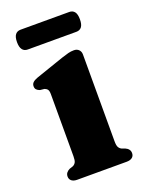

<svg xmlns="http://www.w3.org/2000/svg" viewBox="-125 -702 581 765"><g transform="rotate(-20 165.5 -319.5)"><path d="M259.7 -461.1V-93.3Q259.7 -75.8 263.8 -68.2Q267.9 -60.6 275.8 -56.6L289.8 -51.6Q299.3 -47.4 304.3 -40.9Q309.3 -34.5 309.3 -25.2Q309.3 -13.3 300.8 -6.6Q292.3 0 277.4 0H67.4Q52.6 0 44.2 -6.6Q35.7 -13.3 35.7 -25.2Q35.7 -34.4 40.7 -40.8Q45.6 -47.3 54.6 -51.5L69.8 -56.6Q77.7 -60.7 81.6 -68.2Q85.5 -75.7 85.5 -93.2V-355.8Q85.5 -370.3 81.2 -376.1Q76.9 -381.9 68.7 -384.7L50.1 -386.7Q41 -389.9 36.2 -395.1Q31.4 -400.2 31.4 -409.2Q31.4 -419 38 -425.3Q44.5 -431.6 58.7 -436.8L177.3 -477.6Q196 -483.8 207.2 -486.6Q218.5 -489.5 231.2 -489.5Q244.1 -489.5 251.9 -481.6Q259.7 -473.8 259.7 -461.1ZM29.5 -596.9Q29.5 -618.9 37.5 -629Q45.4 -639.1 59.8 -639.1H266.1Q280.5 -639.1 288.4 -629.2Q296.3 -619.3 296.3 -597.2Q296.3 -575.2 288.4 -565.1Q280.5 -555.1 266.1 -555.1H59.8Q45.4 -555.1 37.5 -565.3Q29.5 -575.6 29.5 -596.9Z"/></g></svg>

Font: Fraunces
Style: Regular
Weight: 900
Version: Version 1.000;[b76b70a41]